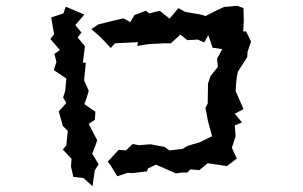

<svg xmlns="http://www.w3.org/2000/svg" viewBox="-20 -655 1040 660"><path d="M388 -140 350 -99 360 -87 383 -49 419 -61 436 -60 485 -66 489 -76 516 -89 585 -59 605 -62H624L635 -73L665 -70L694 -94L760 -84L794 -110L777 -147L790 -187L787 -224L812 -234L787 -264L817 -280L790 -342L792 -371L794 -390L798 -409L830 -459L831 -477L843 -512L826 -547H816L818 -583L817 -627L796 -635L750 -631L718 -616L687 -600L670 -605L617 -614L593 -627L563 -591L529 -618L493 -609L481 -618L442 -603L428 -579L404 -592L358 -581L318 -571L294 -555L326 -527L361 -490L375 -506L391 -507L454 -510L452 -497L488 -503L540 -506H567L600 -536L624 -517L660 -519L682 -509L696 -534L711 -491L744 -486L726 -453L729 -425L704 -394L695 -368L694 -299L686 -284L690 -265L695 -238L709 -187L667 -166L626 -154L607 -143L562 -138L546 -150L497 -159L458 -156L436 -160L413 -138ZM153 -521 186 -483 167 -470 174 -442 165 -414 208 -385 204 -342 197 -320 208 -301 182 -272 196 -222 213 -205 208 -155 196 -141 226 -109 224 -83 232 -47 267 -43 298 -15 306 -70 319 -90 297 -127 310 -160 314 -173 285 -229 306 -243 308 -271 270 -297 277 -316 285 -343 269 -379 275 -439 265 -440 272 -496 247 -526 260 -543 239 -569 270 -605 206 -632 198 -609 156 -595 166 -537Z"/></svg>

Font: チョークS
Style: Regular
Weight: 400
Designer: [Stick] Fontworks Inc.
Foundry: [Stick] Fontworks Inc.
Version: Version 1.200;FEAKit 1.0